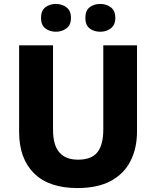

<svg xmlns="http://www.w3.org/2000/svg" viewBox="-20 -944 792 974"><path d="M675 -277Q675 -191 641.5 -126Q608 -61 541 -25.5Q474 10 373 10Q228 10 152.5 -65Q77 -140 77 -275V-714H249V-286Q249 -208 281 -171Q313 -134 376 -134Q444 -134 474 -171.5Q504 -209 504 -287V-714H675ZM188 -853Q188 -890 210 -907Q232 -924 264 -924Q294 -924 317 -907Q340 -890 340 -853Q340 -817 317 -800Q294 -783 264 -783Q232 -783 210 -800Q188 -817 188 -853ZM413 -853Q413 -890 434.5 -907Q456 -924 489 -924Q519 -924 542 -907Q565 -890 565 -853Q565 -817 542 -800Q519 -783 489 -783Q456 -783 434.5 -800Q413 -817 413 -853Z"/></svg>

Font: Noto Sans Meetei Mayek ExtraBold
Style: Regular
Weight: 800
Designer: Monotype Design Team and Neelakash Kshetrimayum
Foundry: Monotype Imaging Inc.
Version: Version 2.002; ttfautohint (v1.8.4.7-5d5b)